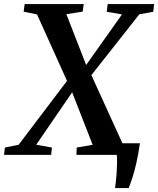

<svg xmlns="http://www.w3.org/2000/svg" viewBox="-49 -763 780 946"><path d="M518 163.5Q520.5 146.5 522.5 126Q524.5 105.5 526 84Q527.5 62.5 527.8 41Q528 19.5 526.5 0L485 -57H640.5Q632.5 -2 623 39.5Q613.5 81 603.8 111Q594 141 585 163.5ZM-29 0 -25 -36 42.5 -49.5 288.5 -374 371 -436.5 552 -692 477 -705 481.5 -743H710.5L706 -705L637.5 -692.5L395 -385L312.5 -317L129.5 -50L207 -36L203 0ZM327.5 0 329 -36 407.5 -49.5 305 -312 283 -360.5 133.5 -692 67.5 -705.5 72.5 -743H363.5L358.5 -706L278 -693L377 -439L400 -395.5L557.5 -50L627.5 -36L623.5 0Z"/></svg>

Font: Merriweather 60pt SemiBold
Style: Italic
Weight: 600
Italic angle: -7.8°
Version: Version 2.101